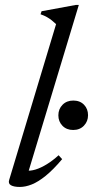

<svg xmlns="http://www.w3.org/2000/svg" viewBox="-20 -730 368 760"><path d="M202 -634.5Q193 -643 184.5 -649.8Q176 -656.5 165.5 -662.5Q155 -668.5 140.5 -673.5L144.5 -685.5L280.5 -710.5H292L89.5 -40.5L83.5 -55Q99.5 -52.5 120.8 -59Q142 -65.5 165.5 -80Q189 -94.5 212 -115.5L226 -100Q190.5 -58 160.8 -34Q131 -10 106 0Q81 10 58.5 10Q35 10 23.2 3.2Q11.5 -3.5 16.5 -18.5ZM269.5 -215.5Q243.5 -215.5 227.2 -232.2Q211 -249 211 -273.5Q211 -298.5 227.5 -315.2Q244 -332 270 -332Q296.5 -332 312.5 -315.5Q328.5 -299 328.5 -274Q328.5 -249.5 312.2 -232.5Q296 -215.5 269.5 -215.5Z"/></svg>

Font: Newsreader 20pt
Style: Italic
Weight: 400
Italic angle: -17°
Version: Version 1.003